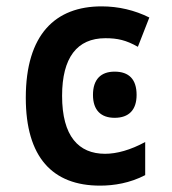

<svg xmlns="http://www.w3.org/2000/svg" viewBox="-20 -573 540 603"><path d="M294 10C338 10 388 2 436 -23V-127C390 -102 347 -90 310 -90C227 -90 175 -145 175 -272C175 -392 222 -453 311 -453C349 -453 376 -447 413 -426L449 -518C403 -541 352 -553 299 -553C154 -553 61 -465 61 -266C61 -79 145 10 294 10ZM340 -203C385 -203 409 -228 409 -275C409 -324 385 -348 340 -348C297 -348 272 -324 272 -275C272 -227 297 -203 340 -203Z"/></svg>

Font: Noto Sans Mono ExtraCondensed SemiBold
Style: Regular
Weight: 600
Width: 2
Designer: Monotype Design Team
Foundry: Monotype Imaging Inc.
Version: Version 2.014